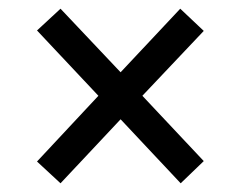

<svg xmlns="http://www.w3.org/2000/svg" viewBox="-20 -579 555 441"><path d="M119 -158 65 -208 206 -359 65 -509 119 -559 257 -413 394 -559 448 -508 307 -359 448 -209 395 -158 257 -305Z"/></svg>

Font: Noto Serif Ethiopic SemiCondensed ExtraBold
Style: Regular
Weight: 800
Width: 4
Designer: Monotype Design Team
Foundry: Monotype Imaging Inc.
Version: Version 2.102; ttfautohint (v1.8.4.7-5d5b)